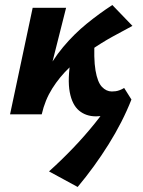

<svg xmlns="http://www.w3.org/2000/svg" viewBox="-20 -455 568 764"><path d="M110 0Q123 -84 155 -149.5Q187 -215 231 -267.5Q275 -320 325.5 -361Q376 -402 427 -435L507 -352Q471 -333 427.5 -309Q384 -285 340 -254.5Q296 -224 256.5 -186.5Q217 -149 188 -103Q159 -57 146 0ZM289 289 175 227Q224 183 270.5 134.5Q317 86 358 35Q399 -16 430 -65L503 -59Q468 30 412 119.5Q356 209 289 289ZM20 0 110 -424H243L136 0ZM362 8Q322 8 294.5 -15Q267 -38 257.5 -88.5Q248 -139 262 -223L357 -307Q352 -222 360 -175Q368 -128 385.5 -109.5Q403 -91 425 -91Q432 -91 440 -92Q448 -93 457 -96.5Q466 -100 474 -105L503 -59Q471 -28 437.5 -10Q404 8 362 8Z"/></svg>

Font: Ysabeau Office ExtraBold
Style: Italic
Weight: 800
Italic angle: -12°
Designer: Christian Thalmann (Catharsis Fonts)
Version: Version 2.001;gftools[0.9.30]; featfreeze: tnum,lnum,ss02